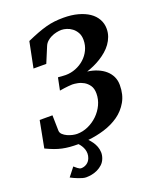

<svg xmlns="http://www.w3.org/2000/svg" viewBox="-171 -784 897 1089"><g transform="rotate(-20 277.0 -239.5)"><path d="M109.9 125Q113.3 127.9 118.2 132.1Q123 136.2 128.2 140.4Q133.3 144.5 138.9 147.2Q144.5 149.9 149.4 149.9Q167 149.9 182.6 139.9Q198.2 129.9 205.6 110.8Q210.9 96.7 210.9 83.5Q210.9 70.3 207 58.3Q203.1 46.4 196.3 35.6Q189.5 24.9 181.2 16.1Q152.3 16.1 129.4 14.2Q106.4 12.2 84.7 7.6Q63 2.9 40.5 -5.4Q18.1 -13.7 -9.8 -26.9L21 -188H98.1L100.1 -94.2Q100.6 -81.5 111.1 -71.5Q121.6 -61.5 136.5 -54.7Q151.4 -47.9 167.2 -44.4Q183.1 -41 193.8 -41Q229 -41 261.5 -55.7Q293.9 -70.3 319.3 -95Q344.7 -119.6 359.9 -151.9Q375 -184.1 375 -219.2Q375 -249.5 362.1 -268.1Q349.1 -286.6 331.1 -296.9Q313 -307.1 293.9 -310.5Q274.9 -314 263.2 -314Q252.9 -314 239.5 -312.5Q226.1 -311 214.4 -309.6Q200.2 -307.6 186 -305.2L201.2 -379.9Q221.7 -378.4 231.7 -377.7Q241.7 -377 247.1 -377Q278.8 -377 308.3 -388.7Q337.9 -400.4 360.6 -420.9Q383.3 -441.4 396.7 -469.2Q410.2 -497.1 410.2 -529.8Q410.2 -556.2 399.7 -574.5Q389.2 -592.8 374 -604.2Q358.9 -615.7 341.8 -620.8Q324.7 -626 311 -626Q296.4 -626 280 -622.3Q263.7 -618.7 248.8 -611.6Q233.9 -604.5 221.9 -593.5Q210 -582.5 204.1 -567.9L165 -474.1H87.9L119.1 -628.9Q155.3 -645 184.3 -656Q213.4 -667 239.5 -674.1Q265.6 -681.2 291 -684.1Q316.4 -687 345.2 -687Q393.6 -687 432.4 -676.5Q471.2 -666 498.5 -647.5Q525.9 -628.9 540.5 -602.5Q555.2 -576.2 555.2 -544.9Q555.2 -520 547.1 -498Q539.1 -476.1 525.4 -457Q511.7 -438 493.2 -422.1Q474.6 -406.2 453.9 -393.3Q433.1 -380.4 411.1 -370.6Q389.2 -360.8 368.2 -354Q401.4 -349.6 428.7 -338.1Q456.1 -326.7 475.3 -309.6Q494.6 -292.5 505.4 -269.8Q516.1 -247.1 516.1 -219.2Q516.1 -160.6 491.9 -118.9Q467.8 -77.1 429 -49.8Q390.1 -22.5 340.8 -7.3Q291.5 7.8 241.7 12.7Q252.9 23.9 262.9 38.1Q272.9 52.2 279.1 68.6Q285.2 85 285.9 103Q286.6 121.1 279.3 140.1Q272 159.2 258.1 172.1Q244.1 185.1 227.3 193.1Q210.4 201.2 192.4 204.6Q174.3 208 158.2 208Q148.4 208 136.5 204.6Q124.5 201.2 112.3 196.5Q100.1 191.9 88.6 186.5Q77.1 181.2 69.3 176.8Z"/></g></svg>

Font: Charis SIL
Style: Bold Italic
Weight: 700
Italic angle: -11°
Foundry: SIL International
Version: Version 4.112